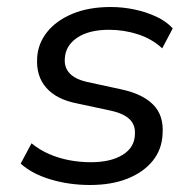

<svg xmlns="http://www.w3.org/2000/svg" viewBox="-20 -519 560 548"><path d="M237 9Q177 9 124 -7Q71 -23 39 -52L70 -110Q93 -91 121 -79Q149 -67 179 -61.5Q209 -56 239 -56Q296 -56 330 -77Q364 -98 365 -135Q367 -162 350 -178.5Q333 -195 297 -203L199 -224Q142 -235 112.5 -268Q83 -301 86 -353Q88 -394 114 -427Q140 -460 186.5 -479.5Q233 -499 296 -499Q330 -499 363.5 -492Q397 -485 426 -471.5Q455 -458 473 -438L443 -381Q414 -408 374 -421Q334 -434 291 -434Q234 -434 200.5 -411.5Q167 -389 165 -352Q163 -327 178.5 -310Q194 -293 229 -285L326 -264Q387 -251 417.5 -220Q448 -189 444 -136Q442 -92 415.5 -59.5Q389 -27 343.5 -9Q298 9 237 9Z"/></svg>

Font: Nunito Sans 10pt
Style: Italic
Weight: 400
Italic angle: -9°
Designer: Vernon Adams
Foundry: Vernon Adams
Version: Version 3.101;gftools[0.9.27]